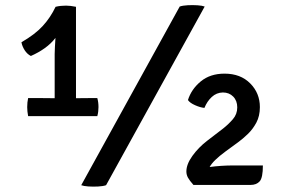

<svg xmlns="http://www.w3.org/2000/svg" viewBox="-20 -708 1093 734"><path d="M141.5 -333Q150 -333 165.2 -332.8Q180.5 -332.5 189 -332.5V-501.5Q189 -513 190 -529.5Q191 -546 192 -563Q175 -541 151.2 -524Q127.5 -507 98 -494Q84 -501 74.2 -516.2Q64.5 -531.5 62 -546.5Q114 -576.5 143.5 -608.8Q173 -641 192.5 -682Q202.5 -684.5 212.8 -685.5Q223 -686.5 232.5 -686.5Q248.5 -686.5 270.5 -682V-332.5Q278.5 -332.5 294.8 -332.8Q311 -333 319.5 -333H352Q356.5 -317.5 356.5 -298.5Q356.5 -291 355.5 -282Q354.5 -273 352 -264H87.5Q84 -283 84 -298.5Q84 -317 87.5 -333ZM667 -683Q678.5 -687 697.8 -688Q717 -689 735.2 -687.8Q753.5 -686.5 762.5 -683L385.5 0Q374 4 355 5Q336 6 317.8 4.8Q299.5 3.5 290.5 0ZM985 -75.5Q985 -28.5 972.8 -14.8Q960.5 -1 937.5 -1H719.5Q704.5 -18 698.5 -29Q692.5 -40 692.5 -52.5Q692.5 -80 715.5 -112Q738.5 -144 771.5 -169.5L834 -217.5Q853.5 -233 870.2 -252.2Q887 -271.5 887 -297.5Q887 -323 871.5 -338.8Q856 -354.5 832 -354.5Q807.5 -354 789.5 -337.2Q771.5 -320.5 761.5 -295.5Q745.5 -297 725.8 -305.8Q706 -314.5 698.5 -325.5Q711.5 -367 747.5 -396.8Q783.5 -426.5 838.5 -426.5Q899.5 -426.5 936.5 -389.2Q973.5 -352 973.5 -298.5Q973.5 -264.5 960 -239.2Q946.5 -214 927.2 -195.5Q908 -177 890 -164L841.5 -128.5Q794 -93.5 781.5 -69.5Q803 -72.5 826 -74Q849 -75.5 870.5 -75.5Z"/></svg>

Font: Signika Negative SC
Style: Regular
Weight: 400
Designer: Anna Giedryś
Foundry: Anna Giedryś
Version: Version 2.000; ttfautohint (v1.8.3) -l 8 -r 50 -G 200 -x 9 -